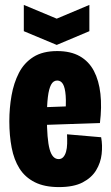

<svg xmlns="http://www.w3.org/2000/svg" viewBox="-20 -749 453 782"><path d="M220 13Q161 13 121.5 -7Q82 -27 59.5 -62.5Q37 -98 27.5 -147.5Q18 -197 18 -255Q18 -309 27 -360Q36 -411 57 -452Q78 -493 116 -517Q154 -541 213 -541Q268 -541 305 -520Q342 -499 362.5 -460Q383 -421 389 -367Q395 -313 387 -248L125 -239V-311L260 -316L245 -272Q250 -327 247.5 -359.5Q245 -392 236.5 -406.5Q228 -421 213 -421Q197 -421 188 -404Q179 -387 175 -354Q171 -321 171 -273Q171 -182 182 -141.5Q193 -101 219 -101Q230 -101 237.5 -109Q245 -117 249 -131Q253 -145 253.5 -163.5Q254 -182 253 -202L392 -190Q398 -157 394 -121.5Q390 -86 371.5 -55.5Q353 -25 316.5 -6Q280 13 220 13ZM77 -729 211 -673 344 -729V-622L211 -566L77 -622Z"/></svg>

Font: Bricolage Grotesque 72pt Condensed ExtraBold
Style: Regular
Weight: 800
Width: 3
Designer: Mathieu Triay
Foundry: Atelier Triay
Version: Version 1.001;gftools[0.9.33.dev8+g029e19f]